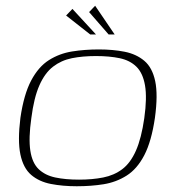

<svg xmlns="http://www.w3.org/2000/svg" viewBox="-20 -641 603 668"><path d="M247 7Q198 7 157 -1Q116 -9 88.5 -32.5Q61 -56 51 -103.5Q41 -151 51 -231Q63 -313 88.5 -361Q114 -409 150.5 -432Q187 -455 231 -462Q275 -469 324 -469Q373 -469 413.5 -461Q454 -453 482 -429.5Q510 -406 520 -358.5Q530 -311 519 -231Q507 -149 482 -101Q457 -53 420.5 -30Q384 -7 340.5 0Q297 7 247 7ZM255 -16Q301 -16 339 -23.5Q377 -31 405.5 -52.5Q434 -74 453 -117Q472 -160 482 -230Q492 -301 484.5 -344Q477 -387 454.5 -409Q432 -431 396.5 -438.5Q361 -446 314 -446Q267 -446 230 -438.5Q193 -431 164.5 -409Q136 -387 117 -344Q98 -301 89 -230Q79 -160 85.5 -117Q92 -74 114.5 -52.5Q137 -31 172.5 -23.5Q208 -16 255 -16ZM294 -521 210 -587 232 -610 314 -521ZM358 -521 290 -599 311 -621 379 -521Z"/></svg>

Font: Genos Thin ExtraLight
Style: Italic
Weight: 250
Italic angle: -8°
Version: Version 1.010